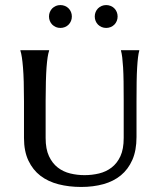

<svg xmlns="http://www.w3.org/2000/svg" viewBox="-20 -722 630 754"><path d="M465.8 -326.2Q465.8 -369.6 465.3 -401.9Q464.8 -434.1 463.4 -457.5Q461.9 -481 460 -496.8Q458 -512.7 455.1 -522.9V-524.9H526.9V-522.9Q523.9 -512.7 522 -496.6Q520 -480.5 518.6 -456.8Q517.1 -433.1 516.6 -400.6Q516.1 -368.2 516.1 -324.2V-184.1Q516.1 -131.3 499.8 -94.2Q483.4 -57.1 454.6 -33.4Q425.8 -9.8 386 1.2Q346.2 12.2 298.8 12.2Q251 12.2 210 1.7Q168.9 -8.8 138.9 -31.7Q108.9 -54.7 91.6 -91.3Q74.2 -127.9 74.2 -180.2V-324.2Q74.2 -368.2 73.2 -400.6Q72.3 -433.1 70.3 -456.8Q68.4 -480.5 65.9 -496.6Q63.5 -512.7 60.1 -522.9V-524.9H172.9V-522.9Q169.4 -512.7 167 -496.8Q164.6 -481 162.8 -457.5Q161.1 -434.1 160.2 -401.9Q159.2 -369.6 159.2 -326.2V-180.2Q159.2 -136.7 172.4 -108.6Q185.5 -80.6 207 -64Q228.5 -47.4 255.9 -40.8Q283.2 -34.2 312 -34.2Q341.3 -34.2 368.9 -40.8Q396.5 -47.4 418.2 -64Q439.9 -80.6 452.9 -108.6Q465.8 -136.7 465.8 -180.2ZM172.4 -657.2Q172.4 -666.5 175.8 -674.8Q179.2 -683.1 185.3 -689.2Q191.4 -695.3 199.5 -698.7Q207.5 -702.1 217.3 -702.1Q226.6 -702.1 234.9 -698.7Q243.2 -695.3 249.3 -689.2Q255.4 -683.1 258.8 -674.8Q262.2 -666.5 262.2 -657.2Q262.2 -647.9 258.8 -639.6Q255.4 -631.3 249.3 -625.2Q243.2 -619.1 234.9 -615.7Q226.6 -612.3 217.3 -612.3Q207.5 -612.3 199.5 -615.7Q191.4 -619.1 185.3 -625.2Q179.2 -631.3 175.8 -639.6Q172.4 -647.9 172.4 -657.2ZM352.1 -657.2Q352.1 -666.5 355.5 -674.8Q358.9 -683.1 365 -689.2Q371.1 -695.3 379.4 -698.7Q387.7 -702.1 397 -702.1Q406.2 -702.1 414.6 -698.7Q422.9 -695.3 429 -689.2Q435.1 -683.1 438.5 -674.8Q441.9 -666.5 441.9 -657.2Q441.9 -647.9 438.5 -639.6Q435.1 -631.3 429 -625.2Q422.9 -619.1 414.6 -615.7Q406.2 -612.3 397 -612.3Q387.7 -612.3 379.4 -615.7Q371.1 -619.1 365 -625.2Q358.9 -631.3 355.5 -639.6Q352.1 -647.9 352.1 -657.2Z"/></svg>

Font: Marcellus SC
Style: Regular
Weight: 400
Designer: Astigmatic (AOETI)
Foundry: Astigmatic (AOETI)
Version: Version 1.001